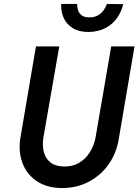

<svg xmlns="http://www.w3.org/2000/svg" viewBox="-20 -935 701 972"><path d="M162 -700 82 -230Q73 -160 96 -104Q119 -48 170 -15.5Q221 17 294 17Q369 17 429.5 -15Q490 -47 529.5 -102.5Q569 -158 581 -230L661 -700H543L463 -235Q455 -196 434 -163Q413 -130 380 -110.5Q347 -91 303 -92Q260 -93 235 -113Q210 -133 202 -165.5Q194 -198 199 -235L280 -700ZM290 -915Q288 -876 302.5 -844Q317 -812 348.5 -792.5Q380 -773 428 -773Q478 -774 514 -793Q550 -812 572.5 -844Q595 -876 604 -914L521 -915Q516 -899 504.5 -883Q493 -867 475.5 -857Q458 -847 432 -847Q407 -847 393.5 -857.5Q380 -868 375 -883.5Q370 -899 371 -915Z"/></svg>

Font: Jost Medium
Style: Italic
Weight: 500
Italic angle: -5°
Version: Version 3.710